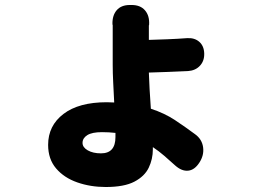

<svg xmlns="http://www.w3.org/2000/svg" viewBox="-20 -662 1040 770"><path d="M443 -129Q417 -132 389 -132Q349 -132 330 -120Q311 -108 311 -89Q311 -71 332 -59Q353 -47 385 -47Q443 -47 443 -112ZM508 -642Q543 -642 561.5 -620.5Q580 -599 578 -564Q578 -560 577.5 -561Q577 -562 577 -558.5Q577 -555 577 -535V-502Q610 -503 650 -504.5Q690 -506 730 -509Q760 -511 779 -494.5Q798 -478 799 -448Q800 -418 782 -398.5Q764 -379 734 -377Q693 -375 652 -373.5Q611 -372 577 -371Q578 -342 580 -303.5Q582 -265 585 -226Q640 -208 681.5 -180.5Q723 -153 762 -124Q790 -104 794.5 -71.5Q799 -39 779 -9Q760 20 734.5 22.5Q709 25 683 2Q661 -18 639 -37Q617 -56 593 -72V-63Q593 -24 576.5 10.5Q560 45 519 66.5Q478 88 404 88Q343 88 290 69.5Q237 51 205 13.5Q173 -24 173 -81Q173 -158 234.5 -205Q296 -252 408 -252L438 -251Q436 -291 434 -330.5Q432 -370 432 -402Q432 -431 432 -469Q432 -507 432 -533Q432 -555 432 -559Q432 -563 432 -561.5Q432 -560 431 -565Q430 -600 448 -621Q466 -642 501 -642Z"/></svg>

Font: Chiron GoRound TC H
Style: Regular
Weight: 900
Designer: Ryoko NISHIZUKA 西塚涼子 (kana, bopomofo & ideographs); Paul D. Hunt (Latin, Greek & Cyrillic); Sandoll Communications 산돌커뮤니
Foundry: Adobe
Version: Version 1.000;hotconv 1.1.1;makeotfexe 2.6.0